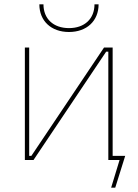

<svg xmlns="http://www.w3.org/2000/svg" viewBox="-20 -740 639 888"><path d="M162 -720C162 -643 217 -592 299 -592C381 -592 436 -643 436 -720H417C417 -653 371 -610 299 -610C227 -610 181 -653 181 -720ZM95 0H135L471 -501H481V0H533L494 128H513L559 -19H501V-520H461L125 -19H115V-520H95Z"/></svg>

Font: Fixel Text Thin
Style: Regular
Weight: 100
Width: 4
Designer: AlfaBravo + MacPaw
Foundry: Kyrylo Tkachov, Marchela Mozhyna, Serhii Makarenko, Maria Weinstein, Zakhar Kryvoshyya
Version: Version 1.211